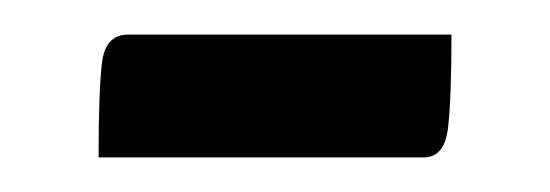

<svg xmlns="http://www.w3.org/2000/svg" viewBox="-20 -337 318 111"><path d="M37 -246Q37 -285 39 -301Q41 -317 54 -317H241Q241 -280 239 -263Q237 -246 225 -246Z"/></svg>

Font: Yanone Kaffeesatz
Style: Regular
Weight: 400
Designer: Yanone (Cyrillic: Daniel Pouzeot, Huerta Tipografica, and Cyreal)
Foundry: Yanone
Version: Version 2.003